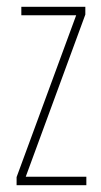

<svg xmlns="http://www.w3.org/2000/svg" viewBox="-20 -547 298 567"><path d="M235 0H29V-24L205 -502H43V-527H232V-504L56 -25H235Z"/></svg>

Font: Noto Sans Thai ExtCond Thin
Style: Regular
Weight: 100
Width: 2
Designer: Monotype Design Team
Foundry: Monotype Imaging Inc.
Version: Version 2.002; ttfautohint (v1.8.4.7-5d5b)